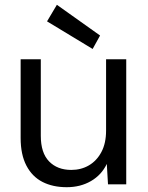

<svg xmlns="http://www.w3.org/2000/svg" viewBox="-20 -768 616 800"><path d="M258 12Q200 12 157 -10Q114 -32 90 -78Q66 -124 66 -193V-521H150V-202Q150 -131 184.5 -95.5Q219 -60 277 -60Q318 -60 350.5 -79Q383 -98 402.5 -134.5Q422 -171 422 -224V-521H506V0H430L425 -85Q403 -39 359 -13.5Q315 12 258 12ZM366 -564 176 -679 217 -748 397 -620Z"/></svg>

Font: DM Sans 10pt
Style: Regular
Weight: 400
Version: Version 4.004;gftools[0.9.30]